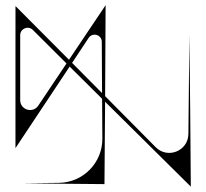

<svg xmlns="http://www.w3.org/2000/svg" viewBox="-20 -702 783 730"><path d="M700.1 -569.1C698.7 -452 697.4 -319.9 696.3 -192.7C695.7 -128.1 617.5 -96.4 572 -142.3C510.8 -204.2 445.3 -270.3 379.7 -336.4C380.4 -451.6 380.9 -566.6 381.4 -657.6C381.5 -665.9 381.5 -674.1 381.6 -682.4C344.5 -627.4 294.5 -552.8 242.3 -474.8C168.8 -548.7 98.9 -618.9 38.9 -679C38.8 -624.9 38.8 -552 38.8 -475.7C38.8 -364.9 38.8 -246.9 38.8 -168.3C38.8 -158.5 38.8 -148.6 38.8 -138.8C91.8 -218.5 170.8 -337.3 244.8 -448.9C285.1 -408.8 326.6 -367.6 368.2 -326.4C368.4 -287.4 368.8 -231.7 369.2 -175.3C369.9 -83.1 295.9 -7.7 203.8 -6.8C151.7 -6.3 101.2 -5.7 66.5 -5.2C117.8 -4.6 169 -4 220.2 -3.4C271.5 -2.8 322.7 -2.4 374 -2C375 -2 376.1 -2 377.2 -2C377.2 -2 377.2 -5.2 377.2 -5.2C378.1 -92.6 378.9 -203.2 379.6 -315.1C496.1 -199.6 612.4 -84.4 705.5 7.6C705.5 3.3 705.5 -0.9 705.4 -5.2C704.2 -181.9 702.3 -392.4 700.1 -569.1ZM56.8 -568.2C56.8 -593.3 87 -605.9 104.8 -588.2C144.9 -548.1 188.1 -505.2 232.8 -460.7C196.6 -406.6 159.6 -351.3 125.5 -300.4C104.8 -269.5 56.8 -284.2 56.8 -321.2C56.8 -321.2 56.8 -321.2 56.8 -321.2C56.8 -402.8 56.8 -493.2 56.8 -568.2ZM317 -557.9C331.9 -580.4 366.9 -570 367 -543C367.4 -478 367.7 -413.1 368 -348.1C329.7 -386.7 291.5 -425.3 254.1 -462.9C275.9 -495.8 297.1 -527.9 317 -557.9Z"/></svg>

Font: Stal Type
Style: Glyph
Weight: 400
Version: Version 1.0